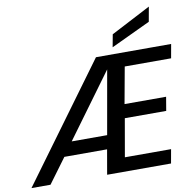

<svg xmlns="http://www.w3.org/2000/svg" viewBox="-120 -1042 1162 1142"><g transform="rotate(-10 461.5 -471.0)"><path d="M-22 0 491 -700H945L930 -616H650L610 -396H861L847 -313H597L557 -84H836L821 0H435L461 -149H203L93 0ZM262 -232H476L544 -617ZM599 -741 613 -817 853 -942 837 -853Z"/></g></svg>

Font: Rethink Sans Medium
Style: Italic
Weight: 500
Italic angle: -10°
Designer: The Rethink Sans project authors (Hans Thiessen). DM Sans designed by Colophon Foundry.
Foundry: Rethink Communications LLC
Version: Version 1.001